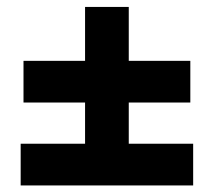

<svg xmlns="http://www.w3.org/2000/svg" viewBox="-20 -618 626 562"><path d="M229 -120.1V-597.7H356.9V-120.1ZM48.8 -317.9V-439.9H537.1V-317.9ZM40.5 -75.2V-197.3H545.4V-75.2Z"/></svg>

Font: Cascadia Mono
Style: Regular
Weight: 400
Monospace: yes
Designer: Aaron Bell
Foundry: Saja Typeworks
Version: Version 2404.023